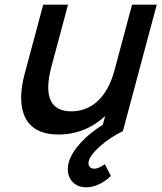

<svg xmlns="http://www.w3.org/2000/svg" viewBox="-20 -560 690 820"><path d="M504.8 0 649.5 -540H544L468.7 -259C434.4 -131 359.9 -84.5 284.9 -84.5C208.6 -84.5 186 -131.2 186 -187.2C186 -215.5 191.8 -246.3 199.4 -274.5L270.5 -540H164.5L84.1 -240C77.1 -213.7 70.4 -178.8 70.4 -143.3C70.4 -65.8 101.9 14.5 229.4 14.5C307.4 14.5 376.2 -14.5 429.1 -64.5L419 -27C347.1 17.5 288.3 78.5 273.3 134.5C270.7 144 269.5 153.3 269.5 162.2C269.5 205.6 298.6 240 348 240C382.5 240 421.6 223 453.5 191.5L427.5 141C411.2 153.5 394.8 160.5 382.3 160.5C367.4 160.5 357.8 150.9 357.8 136.9C357.8 133.9 358.3 130.8 359.1 127.5C369.1 90.5 434.7 34 504.8 0Z"/></svg>

Font: Manrope
Style: SemiBoldItalic
Weight: 600
Italic angle: -15°
Designer: Mikhail Sharanda
Foundry: Mikhail Sharanda
Version: Version 4.502;hotconv 1.0.109;makeotfexe 2.5.65596